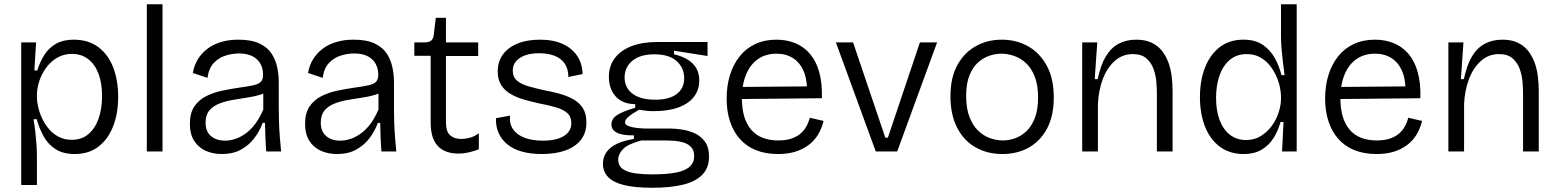

<svg xmlns="http://www.w3.org/2000/svg" viewBox="-20 -714 7345 905"><path d="M80 158V-259V-514H150L142 -382H156Q169 -425 190.5 -457.5Q212 -490 245.5 -508.5Q279 -527 327 -527Q397 -527 444 -491.5Q491 -456 514 -395Q537 -334 537 -258Q537 -179 513 -118Q489 -57 443.5 -22.5Q398 12 332 12Q277 12 241 -11.5Q205 -35 184.5 -73.5Q164 -112 153 -152H138Q143 -123 146.5 -92.5Q150 -62 152 -33Q154 -4 154 22V158ZM318 -55Q365 -55 396.5 -81.5Q428 -108 444.5 -154.5Q461 -201 461 -261Q461 -322 444.5 -366Q428 -410 396 -435Q364 -460 319 -460Q281 -460 250.5 -442.5Q220 -425 198.5 -396Q177 -367 165.5 -333Q154 -299 154 -265V-255Q154 -235 160 -209Q166 -183 178.5 -156Q191 -129 210.5 -106Q230 -83 257 -69Q284 -55 318 -55Z M672 0V-694H746V0Z M1025 12Q983 12 949 -3.5Q915 -19 895 -50.5Q875 -82 875 -131Q875 -181 896 -212Q917 -243 951.5 -260.5Q986 -278 1026.5 -286.5Q1067 -295 1108 -301Q1152 -307 1176 -312.5Q1200 -318 1210 -329Q1220 -340 1220 -362Q1220 -391 1207.5 -413.5Q1195 -436 1170 -449Q1145 -462 1106 -462Q1075 -462 1043 -452Q1011 -442 987.5 -417Q964 -392 958 -347L889 -370Q895 -406 912.5 -434.5Q930 -463 957.5 -484Q985 -505 1022 -516Q1059 -527 1103 -527Q1166 -527 1204 -508.5Q1242 -490 1261 -460Q1280 -430 1287 -395Q1294 -360 1294 -327V-209Q1294 -178 1295 -141.5Q1296 -105 1299 -68Q1302 -31 1305 0H1235Q1232 -35 1231 -68Q1230 -101 1229 -135H1218Q1204 -96 1178.5 -62.5Q1153 -29 1115.5 -8.5Q1078 12 1025 12ZM1041 -51Q1064 -51 1088.5 -59Q1113 -67 1137.5 -84.5Q1162 -102 1183 -130Q1204 -158 1221 -198V-296L1249 -293Q1234 -276 1206.5 -267.5Q1179 -259 1145 -254Q1111 -249 1076.5 -243Q1042 -237 1013 -225.5Q984 -214 966.5 -193Q949 -172 949 -136Q949 -94 974.5 -72.5Q1000 -51 1041 -51Z M1568 12Q1526 12 1492 -3.5Q1458 -19 1438 -50.5Q1418 -82 1418 -131Q1418 -181 1439 -212Q1460 -243 1494.5 -260.5Q1529 -278 1569.5 -286.5Q1610 -295 1651 -301Q1695 -307 1719 -312.5Q1743 -318 1753 -329Q1763 -340 1763 -362Q1763 -391 1750.5 -413.5Q1738 -436 1713 -449Q1688 -462 1649 -462Q1618 -462 1586 -452Q1554 -442 1530.5 -417Q1507 -392 1501 -347L1432 -370Q1438 -406 1455.5 -434.5Q1473 -463 1500.5 -484Q1528 -505 1565 -516Q1602 -527 1646 -527Q1709 -527 1747 -508.5Q1785 -490 1804 -460Q1823 -430 1830 -395Q1837 -360 1837 -327V-209Q1837 -178 1838 -141.5Q1839 -105 1842 -68Q1845 -31 1848 0H1778Q1775 -35 1774 -68Q1773 -101 1772 -135H1761Q1747 -96 1721.5 -62.5Q1696 -29 1658.5 -8.5Q1621 12 1568 12ZM1584 -51Q1607 -51 1631.5 -59Q1656 -67 1680.5 -84.5Q1705 -102 1726 -130Q1747 -158 1764 -198V-296L1792 -293Q1777 -276 1749.5 -267.5Q1722 -259 1688 -254Q1654 -249 1619.5 -243Q1585 -237 1556 -225.5Q1527 -214 1509.5 -193Q1492 -172 1492 -136Q1492 -94 1517.5 -72.5Q1543 -51 1584 -51Z M2142 10Q2110 10 2085 1Q2060 -8 2043 -26.5Q2026 -45 2018 -72.5Q2010 -100 2010 -137V-451H1933V-514H1979Q2002 -514 2012.5 -523Q2023 -532 2025 -553L2034 -630H2082V-514H2234V-450H2082V-137Q2082 -94 2101.5 -76.5Q2121 -59 2154 -59Q2173 -59 2194 -64.5Q2215 -70 2237 -86V-10Q2210 0 2186 5Q2162 10 2142 10Z M2535 12Q2481 12 2440 0.5Q2399 -11 2371.5 -33.5Q2344 -56 2330 -87.5Q2316 -119 2318 -157L2384 -169Q2380 -131 2398.5 -104.5Q2417 -78 2453 -64.5Q2489 -51 2539 -51Q2603 -51 2638 -73Q2673 -95 2673 -133Q2673 -164 2654 -181Q2635 -198 2601 -208Q2567 -218 2524 -226Q2487 -234 2452 -244Q2417 -254 2388.5 -270Q2360 -286 2343 -312Q2326 -338 2326 -377Q2326 -423 2350 -456.5Q2374 -490 2419 -508.5Q2464 -527 2525 -527Q2588 -527 2632 -507Q2676 -487 2700.5 -450.5Q2725 -414 2726 -365L2659 -351Q2659 -389 2642 -414Q2625 -439 2594 -451Q2563 -463 2521 -463Q2464 -463 2430.5 -441Q2397 -419 2397 -381Q2397 -351 2417 -334Q2437 -317 2470 -307.5Q2503 -298 2543 -289Q2582 -282 2618 -272Q2654 -262 2682.5 -246Q2711 -230 2727.5 -204Q2744 -178 2744 -137Q2744 -87 2717.5 -54Q2691 -21 2644 -4.5Q2597 12 2535 12Z M3055 171Q2973 171 2922 158.5Q2871 146 2846.5 120.5Q2822 95 2822 58Q2822 13 2857.5 -17Q2893 -47 2968 -59V-76Q2914 -75 2888 -88.5Q2862 -102 2862 -127Q2862 -154 2888.5 -171.5Q2915 -189 2974 -206V-223Q2913 -224 2881.5 -260Q2850 -296 2850 -352Q2850 -403 2878 -440Q2906 -477 2957 -496.5Q3008 -516 3078 -516H3315V-450L3157 -475V-458Q3214 -445 3245 -414.5Q3276 -384 3276 -334Q3276 -291 3251.5 -258.5Q3227 -226 3179 -208Q3131 -190 3060 -190Q3045 -190 3030 -191.5Q3015 -193 2993 -197Q2962 -180 2944 -165Q2926 -150 2926 -138Q2926 -126 2943.5 -119.5Q2961 -113 2985.5 -110.5Q3010 -108 3030 -108H3141Q3160 -108 3190 -104Q3220 -100 3250.5 -87.5Q3281 -75 3301.5 -48Q3322 -21 3322 24Q3322 77 3290.5 109.5Q3259 142 3199.5 156.5Q3140 171 3055 171ZM3052 108Q3121 108 3165.5 99.5Q3210 91 3231 71.5Q3252 52 3252 22Q3252 -6 3237.5 -21Q3223 -36 3201 -42.5Q3179 -49 3156.5 -50.5Q3134 -52 3117 -52H3003Q2940 -35 2917 -11.5Q2894 12 2894 38Q2894 68 2916 83Q2938 98 2974 103Q3010 108 3052 108ZM3068 -244Q3135 -244 3170 -271Q3205 -298 3205 -345Q3205 -394 3169.5 -426Q3134 -458 3064 -458Q2997 -458 2960.5 -427.5Q2924 -397 2924 -349Q2924 -317 2940.5 -293.5Q2957 -270 2989 -257Q3021 -244 3068 -244Z M3648 12Q3588 12 3542.5 -6.5Q3497 -25 3466.5 -60Q3436 -95 3420.5 -143Q3405 -191 3405 -249Q3405 -309 3420.5 -359.5Q3436 -410 3466 -448Q3496 -486 3540 -506.5Q3584 -527 3640 -527Q3688 -527 3728.5 -510.5Q3769 -494 3798 -460Q3827 -426 3841.5 -374Q3856 -322 3854 -251L3450 -247V-304L3807 -307L3783 -265Q3787 -330 3770 -373.5Q3753 -417 3719.5 -439Q3686 -461 3640 -461Q3590 -461 3553.5 -436Q3517 -411 3497 -363.5Q3477 -316 3477 -250Q3477 -155 3520 -103.5Q3563 -52 3649 -52Q3683 -52 3708 -60Q3733 -68 3751 -82.5Q3769 -97 3780 -116.5Q3791 -136 3797 -159L3862 -144Q3853 -107 3835 -78Q3817 -49 3789.5 -29Q3762 -9 3727 1.5Q3692 12 3648 12Z M4108 0 3920 -514H4001L4153 -65H4165L4316 -514H4397L4209 0Z M4705 12Q4633 12 4577.5 -20Q4522 -52 4491 -113Q4460 -174 4460 -260Q4460 -349 4493 -408Q4526 -467 4580.5 -497Q4635 -527 4702 -527Q4771 -527 4826.5 -495.5Q4882 -464 4914.5 -403.5Q4947 -343 4947 -255Q4947 -167 4915 -107.5Q4883 -48 4828.5 -18Q4774 12 4705 12ZM4708 -52Q4735 -52 4764 -62Q4793 -72 4817.5 -95Q4842 -118 4857.5 -157Q4873 -196 4873 -254Q4873 -313 4857.5 -352.5Q4842 -392 4816.5 -416Q4791 -440 4760 -450.5Q4729 -461 4700 -461Q4673 -461 4644 -451.5Q4615 -442 4590 -419.5Q4565 -397 4549.5 -358.5Q4534 -320 4534 -262Q4534 -203 4549.5 -163Q4565 -123 4590 -98.5Q4615 -74 4646 -63Q4677 -52 4708 -52Z M5081 0V-314V-514H5152L5140 -341H5154Q5168 -408 5192.5 -448.5Q5217 -489 5253 -508Q5289 -527 5336 -527Q5377 -527 5406.5 -513.5Q5436 -500 5455.5 -476Q5475 -452 5486.5 -421.5Q5498 -391 5502.5 -356Q5507 -321 5507 -285V0H5433V-273Q5433 -296 5430.5 -327.5Q5428 -359 5417.5 -388.5Q5407 -418 5384 -438.5Q5361 -459 5320 -459Q5270 -459 5234 -426.5Q5198 -394 5178 -341Q5158 -288 5155 -224V0Z M5842 12Q5777 12 5730.5 -22Q5684 -56 5660 -117Q5636 -178 5636 -257Q5636 -335 5660 -396Q5684 -457 5729.5 -492Q5775 -527 5841 -527Q5897 -527 5932.5 -502.5Q5968 -478 5989 -440Q6010 -402 6020 -360H6035Q6031 -390 6027 -422.5Q6023 -455 6020.5 -486Q6018 -517 6018 -542V-694H6092V-253V0H6023L6030 -139H6016Q6004 -96 5982 -62Q5960 -28 5926 -8Q5892 12 5842 12ZM5853 -54Q5892 -54 5922.5 -72.5Q5953 -91 5974.5 -120.5Q5996 -150 6007 -184Q6018 -218 6018 -249V-259Q6018 -279 6012.5 -305Q6007 -331 5994.5 -358Q5982 -385 5963 -408Q5944 -431 5917.5 -445Q5891 -459 5857 -459Q5809 -459 5777 -432Q5745 -405 5728.5 -359Q5712 -313 5712 -253Q5712 -193 5728.5 -148.5Q5745 -104 5777 -79Q5809 -54 5853 -54Z M6469 12Q6409 12 6363.5 -6.5Q6318 -25 6287.5 -60Q6257 -95 6241.5 -143Q6226 -191 6226 -249Q6226 -309 6241.5 -359.5Q6257 -410 6287 -448Q6317 -486 6361 -506.5Q6405 -527 6461 -527Q6509 -527 6549.5 -510.5Q6590 -494 6619 -460Q6648 -426 6662.5 -374Q6677 -322 6675 -251L6271 -247V-304L6628 -307L6604 -265Q6608 -330 6591 -373.5Q6574 -417 6540.5 -439Q6507 -461 6461 -461Q6411 -461 6374.5 -436Q6338 -411 6318 -363.5Q6298 -316 6298 -250Q6298 -155 6341 -103.5Q6384 -52 6470 -52Q6504 -52 6529 -60Q6554 -68 6572 -82.5Q6590 -97 6601 -116.5Q6612 -136 6618 -159L6683 -144Q6674 -107 6656 -78Q6638 -49 6610.5 -29Q6583 -9 6548 1.5Q6513 12 6469 12Z M6807 0V-314V-514H6878L6866 -341H6880Q6894 -408 6918.5 -448.5Q6943 -489 6979 -508Q7015 -527 7062 -527Q7103 -527 7132.5 -513.5Q7162 -500 7181.5 -476Q7201 -452 7212.5 -421.5Q7224 -391 7228.5 -356Q7233 -321 7233 -285V0H7159V-273Q7159 -296 7156.5 -327.5Q7154 -359 7143.5 -388.5Q7133 -418 7110 -438.5Q7087 -459 7046 -459Q6996 -459 6960 -426.5Q6924 -394 6904 -341Q6884 -288 6881 -224V0Z"/></svg>

Font: Bricolage Grotesque Light
Style: Regular
Weight: 300
Designer: Mathieu Triay
Foundry: Atelier Triay
Version: Version 1.000;gftools[0.9.30]